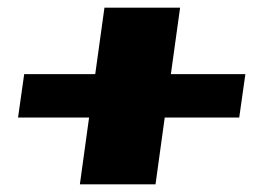

<svg xmlns="http://www.w3.org/2000/svg" viewBox="-20 -438 686 500"><path d="M188 42 212 -132H27L43 -245H228L252 -418H449L425 -245H619L603 -132H409L385 42Z"/></svg>

Font: Genos Thin Black
Style: Italic
Weight: 900
Italic angle: -8°
Version: Version 1.010